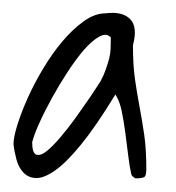

<svg xmlns="http://www.w3.org/2000/svg" viewBox="-20 -415 268 293"><path d="M180.5 -148.9Q177.6 -161 175.6 -178.1Q173.6 -195.1 171.2 -212.7Q168.9 -230.2 165.7 -245.6Q162.5 -261 156.1 -270.8Q126.4 -222.2 103.7 -194.4Q81 -166.6 63.8 -154.7Q46.6 -142.8 34.9 -143.3Q23.3 -143.7 15.7 -151.7Q8.2 -159.6 5 -172Q1.7 -184.4 0.6 -195.1Q0.6 -205.4 6.4 -224.1Q12.2 -242.8 22.1 -265Q32 -287.2 45.7 -310.1Q59.4 -333 75.1 -351.7Q90.9 -370.4 107.7 -382.5Q124.6 -394.7 141.5 -394.7Q166.6 -397.9 178.5 -386Q190.4 -374.1 182.9 -346.1Q182.9 -315.2 186.1 -293.3Q189.3 -271.3 193.1 -251.2Q196.9 -231.1 200.1 -209.2Q203.3 -187.2 203.3 -156.3Q203.3 -150.7 201.8 -146.8Q200.3 -142.8 187.5 -142.8Q185.8 -142.8 183.2 -145.1Q180.5 -147.5 180.5 -148.9ZM149.1 -357.8Q142.7 -365.2 131.6 -359.2Q120.6 -353.1 108.3 -339.1Q96.1 -325 83.3 -305.4Q70.5 -285.8 59.4 -265.7Q48.3 -245.6 40.2 -227.6Q32 -209.6 29.1 -197.9Q29.1 -181.1 35.5 -179Q41.9 -176.9 51.3 -184.4Q60.6 -191.9 72.5 -205.9Q84.4 -219.9 95.8 -235.8Q107.2 -251.7 117.4 -266.6Q127.5 -281.6 133.4 -290.9Q138.6 -300.7 141.5 -309.2Q144.4 -317.6 146.5 -325.3Q148.5 -333 148.8 -340.9Q149.1 -348.9 149.1 -357.8Z"/></svg>

Font: Shadows Into Light
Style: Regular
Weight: 400
Designer: Kimberly Geswein
Foundry: Kimberly Geswein
Version: Version 001.000